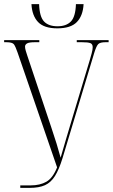

<svg xmlns="http://www.w3.org/2000/svg" viewBox="-20 -908 545 928"><path d="M257 -771Q193 -771 164 -801.5Q135 -832 132 -888H169Q171 -827 193 -804Q215 -781 258 -781Q300 -781 322.5 -804Q345 -827 347 -888H384Q381 -832 351.5 -801.5Q322 -771 257 -771ZM78 0V-12H129Q173 -12 204 -29.5Q235 -47 256 -99L65 -654Q55 -683 47.5 -693.5Q40 -704 10 -704H0V-714H170V-704H150Q120 -704 110.5 -698Q101 -692 101 -683Q101 -674 104.5 -662.5Q108 -651 112 -639L228 -292Q244 -245 253.5 -213.5Q263 -182 273 -146Q285 -189 299 -235Q313 -281 328 -332L414 -618Q418 -632 423 -650Q428 -668 428 -680Q428 -695 417 -699.5Q406 -704 375 -704H351V-714H505V-704H491Q464 -704 455 -695Q446 -686 436 -654L282 -143Q265 -88 245.5 -57Q226 -26 197.5 -13Q169 0 124 0Z"/></svg>

Font: Noto Serif Display ExtraCondensed ExtraLight
Style: Regular
Weight: 200
Width: 2
Designer: Monotype Design Team
Foundry: Monotype Imaging Inc.
Version: Version 2.009